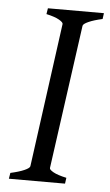

<svg xmlns="http://www.w3.org/2000/svg" viewBox="-48 -648 391 682"><g transform="rotate(5 147.5 -307.5)"><path d="M292 -594.2Q261.2 -587.4 242.7 -579.1Q224.1 -570.8 223.1 -564L151.9 -50.8Q150.9 -44.9 166 -36.4Q181.2 -27.8 212.9 -21L210 0H9.8L13.2 -21Q43.9 -27.8 62.3 -35.9Q80.6 -43.9 82 -50.8L151.9 -564Q152.8 -569.8 137.7 -578.6Q122.6 -587.4 91.8 -594.2L95.2 -615.2H294.9Z"/></g></svg>

Font: Gentium Plus CyrE
Style: Italic
Weight: 400
Italic angle: -8°
Designer: J. Victor Gaultney, Annie Olsen, Iska Routamaa, Becca Hirsbrunner
Foundry: SIL International
Version: Version 5.000